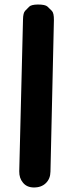

<svg xmlns="http://www.w3.org/2000/svg" viewBox="-20 -806 314 847"><path d="M147 -786.1Q117.7 -785.6 108.9 -776.6Q100.1 -767.6 91.1 -758.5Q82 -749.5 81.5 -720.2L64.9 -50.3Q64.5 -20 81.1 -0.5Q97.7 20.5 128.4 21Q162.1 21.5 182.1 2Q202.1 -17.1 202.6 -48.8L217.8 -716.8Q218.3 -748.5 208.7 -758.1Q199.2 -767.6 189.5 -776.9Q179.7 -786.1 147 -786.1Z"/></svg>

Font: Comic Relief
Style: Bold
Weight: 700
Designer: Jeff Davis
Foundry: Loudifier
Version: Version 1.200; ttfautohint (v1.8.4.7-5d5b)